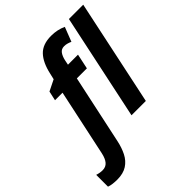

<svg xmlns="http://www.w3.org/2000/svg" viewBox="-384 -912 1299 1299"><g transform="rotate(-45 265.0 -262.5)"><path d="M-33 240Q-54 240 -74.5 237.5Q-95 235 -111 229V116Q-84 125 -58 125Q-27 125 -8.5 103.5Q10 82 19 40L121 -438H49L64 -506L143 -545L153 -588Q172 -675 214.5 -720Q257 -765 338 -765Q398 -765 447 -742L407 -639Q394 -645 380 -649Q366 -653 351 -653Q324 -653 309.5 -633Q295 -613 288 -581L281 -546H377L354 -438H258L152 57Q141 109 120 150.5Q99 192 62 216Q25 240 -33 240ZM343 0 504 -760H641L480 0Z"/></g></svg>

Font: Noto Sans SemiCondensed
Style: Bold Italic
Weight: 700
Width: 4
Italic angle: -12°
Designer: Monotype Design Team
Foundry: Monotype Imaging Inc.
Version: Version 2.013; ttfautohint (v1.8.4.7-5d5b)